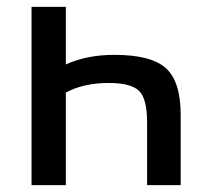

<svg xmlns="http://www.w3.org/2000/svg" viewBox="-20 -540 609 560"><path d="M172 -352Q233 -380 314 -380Q421 -380 464 -341Q507 -302 507 -205V0H409V-184Q409 -252 385.5 -275Q362 -298 297 -298Q224 -298 172 -270V0H72V-520H172Z"/></svg>

Font: Mplus 1p Medium
Style: Regular
Weight: 500
Version: Version 1.061